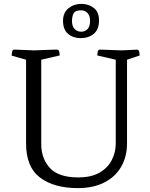

<svg xmlns="http://www.w3.org/2000/svg" viewBox="-20 -955 773 987"><path d="M380 12Q258 12 186 -42Q114 -96 114 -218V-648L40 -669Q40 -674 42 -687.5Q44 -701 55 -700L156 -696Q226 -699 248.5 -699.5Q271 -700 271 -700Q283 -700 285 -687.5Q287 -675 287 -670L192 -648V-215Q192 -140 236.5 -91.5Q281 -43 382 -43Q449 -43 491.5 -67.5Q534 -92 554.5 -132Q575 -172 575 -216V-648L480 -670Q480 -675 482 -688Q484 -701 496 -700L605 -696Q641 -698 657.5 -698.5Q674 -699 678.5 -699.5Q683 -700 683 -700Q694 -700 696 -687.5Q698 -675 698 -670L633 -648V-218Q633 -150 603 -98Q573 -46 516.5 -17Q460 12 380 12ZM394 -759Q356 -759 330 -781Q304 -803 304 -848Q304 -890 332 -912.5Q360 -935 398 -935Q436 -935 462.5 -914Q489 -893 489 -850Q489 -804 462.5 -781.5Q436 -759 394 -759ZM397 -792Q417 -792 430 -805.5Q443 -819 443 -848Q443 -874 430 -888Q417 -902 397 -902Q380 -902 370 -897Q360 -893 355 -879Q350 -865 350 -848Q350 -819 364 -805.5Q378 -792 397 -792Z"/></svg>

Font: Mate
Style: Regular
Weight: 400
Designer: Eduardo Rodriguez Tunni
Foundry: Eduardo Rodriguez Tunni
Version: Version 1.003; ttfautohint (v1.8.4.7-5d5b);gftools[0.9.24]